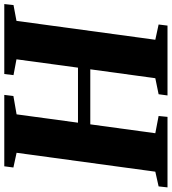

<svg xmlns="http://www.w3.org/2000/svg" viewBox="24 -808 783 874"><g transform="rotate(-90 415.0 -371.5)"><path d="M-1.5 0 3 -40.5 70 -55.5 156 -687 89 -701.5 94.5 -743H419.5L414.5 -701.5L331 -687L293 -407.5H543.5L581.5 -687.5L509.5 -701L514.5 -743H833L828.5 -701L756.5 -687.5L670.5 -55.5L740 -40.5L735 0H417L422.5 -40.5L495.5 -55.5L536 -351.5H285.5L245 -55.5L323.5 -40.5L319.5 0Z"/></g></svg>

Font: Merriweather 60pt Black
Style: Italic
Weight: 900
Italic angle: -7.8°
Version: Version 2.101